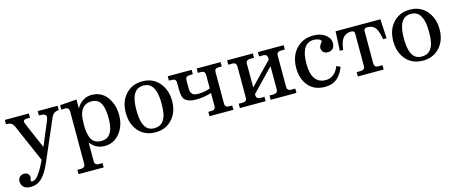

<svg xmlns="http://www.w3.org/2000/svg" viewBox="-58 -1036 4290 1800"><g transform="rotate(-15 2087.5 -136.0)"><path d="M513 -421Q464 -421 441 -374L438 -367L269 25Q218 142 161 181Q123 207 75 207Q6 207 -11 158Q-16 146 -16 130Q-16 92 18 76Q30 71 43 71Q86 71 94 109Q95 116 95 123Q95 127 87 149Q87 160 105 160Q156 160 235 -8L237 -12L78 -378Q63 -414 28 -419Q18 -421 1 -421V-463H234V-421L208 -422H207Q169 -422 169 -400Q169 -386 282 -132Q284 -128 285 -125Q370 -325 377 -345Q390 -379 390 -387Q390 -421 333 -421Q347 -421 320 -421V-463H513Z M1048 -231Q1048 -122 985 -49Q929 16 844 16Q767 16 716 -42Q710 -48 705 -55V127Q705 162 740 165Q741 165 775 165H781V207H537V165H569Q608 165 612 138Q613 133 613 127V-378Q613 -417 583 -420L537 -419V-462L699 -474V-388Q754 -479 846 -479Q958 -479 1014 -375Q1048 -311 1048 -231ZM945 -229Q945 -370 887 -407L863 -417Q848 -421 830 -421Q723 -421 708 -291L705 -229Q705 -102 751 -62Q779 -38 825 -38Q937 -38 944 -198Q945 -212 945 -229Z M1562 -231Q1562 -108 1484 -38Q1425 15 1338 15Q1215 15 1153 -82Q1113 -145 1113 -231Q1113 -356 1191 -426Q1250 -479 1338 -479Q1458 -479 1520 -382Q1562 -317 1562 -231ZM1460 -231Q1460 -393 1388 -428Q1366 -438 1338 -438Q1225 -438 1217 -270Q1216 -253 1216 -231Q1216 -81 1276 -41Q1301 -25 1337 -25Q1447 -25 1458 -176Q1460 -199 1460 -231Z M2095 0H1863V-42L1908 -44Q1933 -49 1933 -81V-206Q1856 -183 1788 -183Q1686 -183 1662 -238Q1650 -267 1651 -354Q1651 -372 1651 -382Q1651 -415 1624 -419Q1630 -418 1582 -421V-463H1814V-421L1768 -419Q1742 -414 1742 -382V-300Q1742 -243 1786 -233Q1800 -230 1821 -230Q1873 -230 1933 -250V-382Q1933 -417 1902 -420L1863 -421V-463H2095V-421H2067Q2033 -421 2027 -401Q2025 -393 2025 -382V-81Q2025 -47 2051 -43Q2058 -42 2082 -42H2095Z M2707 0H2457V-42H2492Q2530 -42 2535 -66Q2537 -73 2537 -81V-305L2329 -90V-78Q2329 -42 2371 -41Q2342 -42 2403 -42H2408V0H2158V-42H2193Q2230 -42 2236 -66Q2237 -72 2237 -81V-382Q2237 -418 2204 -421H2168H2158V-463H2408V-421H2373Q2336 -421 2330 -397L2329 -382V-154L2537 -369V-382Q2537 -418 2504 -421Q2505 -421 2467 -421H2457V-463H2707V-421H2672Q2635 -421 2629 -397L2628 -382V-81Q2628 -45 2661 -42Q2662 -42 2697 -42H2707Z M3170 -129Q3127 -18 3044 7Q3016 15 2982 15Q2858 15 2800 -83Q2765 -143 2765 -223Q2765 -352 2845 -424Q2906 -479 2997 -479Q3075 -479 3123 -437L3140 -419Q3158 -395 3158 -364Q3158 -312 3117 -296Q3105 -292 3091 -292Q3049 -292 3036 -327Q3032 -336 3032 -347Q3032 -371 3057 -398Q3063 -404 3063 -406Q3054 -435 2993 -439Q2868 -439 2868 -239Q2868 -45 3006 -45Q3092 -45 3134 -147Z M3656 -276H3623Q3607 -357 3589 -383Q3562 -423 3507 -423Q3479 -423 3475 -403L3474 -388V-81Q3474 -45 3509 -42Q3510 -42 3544 -42H3554V0H3303V-42H3337Q3377 -42 3382 -68Q3383 -74 3383 -81V-395Q3383 -423 3351 -423Q3277 -423 3251 -352Q3243 -330 3234 -276H3202L3211 -463H3646Z M4158 -231Q4158 -108 4080 -38Q4021 15 3934 15Q3811 15 3749 -82Q3709 -145 3709 -231Q3709 -356 3787 -426Q3846 -479 3934 -479Q4054 -479 4116 -382Q4158 -317 4158 -231ZM4056 -231Q4056 -393 3984 -428Q3962 -438 3934 -438Q3821 -438 3813 -270Q3812 -253 3812 -231Q3812 -81 3872 -41Q3897 -25 3933 -25Q4043 -25 4054 -176Q4056 -199 4056 -231Z"/></g></svg>

Font: cwTeXKai
Style: Medium
Weight: 500
Version: Version 1.17